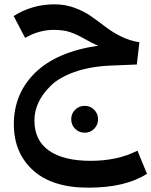

<svg xmlns="http://www.w3.org/2000/svg" viewBox="-20 -499 699 887"><path d="M615 197 659 304Q559 368 388 368Q221 368 132.5 287.5Q44 207 44 75Q44 -67 143 -163.5Q242 -260 434 -288Q408 -298 370.5 -319.5Q333 -341 302.5 -351Q272 -361 229 -361Q160 -361 96 -324L43 -425Q129 -479 232 -479Q281 -479 324.5 -463Q368 -447 402 -423Q436 -399 468 -374.5Q500 -350 540.5 -330Q581 -310 624 -304L612 -201L491 -196Q396 -192 324.5 -166.5Q253 -141 214.5 -103Q176 -65 157.5 -25Q139 15 139 57Q139 150 206.5 197Q274 244 399 244Q523 244 615 197ZM327 96Q309 78 309 52Q309 26 327 8Q345 -10 371 -10Q397 -10 415 8Q433 26 433 52Q433 78 415 96Q397 114 371 114Q345 114 327 96Z"/></svg>

Font: FiraGO Medium
Style: Regular
Weight: 500
Designer: bBox Type
Foundry: bBox Type GmbH
Version: Version 1.001;PS 001.001;hotconv 1.0.88;makeotf.lib2.5.64775